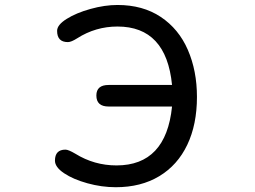

<svg xmlns="http://www.w3.org/2000/svg" viewBox="-20 -742 1040 783"><path d="M373 -352.5Q373 -395.5 422.9 -395.5H681.6Q658.2 -633.8 459 -633.8Q370.1 -633.8 294.9 -585.9Q270.5 -570.3 256.8 -570.3Q212.9 -570.3 212.9 -616.2Q212.9 -640.6 252 -665Q291 -689.5 349.1 -705.6Q407.2 -721.7 459 -721.7Q562.5 -721.7 635.7 -672.9Q709 -624 746.1 -538.6Q783.2 -453.1 783.2 -346.7Q783.2 -234.4 743.7 -151.4Q704.1 -68.4 629.4 -23.4Q554.7 21.5 452.1 21.5Q394.5 21.5 336.4 5.4Q278.3 -10.7 241.2 -35.6Q204.1 -60.5 204.1 -86.9Q204.1 -131.8 247.1 -131.8Q258.8 -131.8 287.1 -115.2Q364.3 -67.4 455.1 -67.4Q657.2 -67.4 681.6 -307.6H422.9Q373 -307.6 373 -352.5Z"/></svg>

Font: KTXP_ComRound
Style: Medium
Weight: 500
Version: Version 1.01;May 16, 2022;FontCreator 13.0.0.2683 64-bit